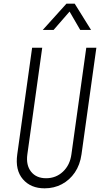

<svg xmlns="http://www.w3.org/2000/svg" viewBox="-20 -1010 566 1046"><path d="M505 -750 424 -169Q416 -112 387.8 -70.5Q359.5 -29 317 -6.5Q274.5 16 223 16Q147.5 16 104.8 -33.5Q62 -83 74 -169L155 -750H210L129 -169Q121 -110.5 149.2 -74.8Q177.5 -39 231 -39Q285 -39 323 -74.8Q361 -110.5 369 -169L450 -750ZM213 -847 342 -990H387L476 -847H417L359 -947L272 -847Z"/></svg>

Font: Mohave Light Light
Style: Italic
Weight: 300
Italic angle: -8°
Version: Version 2.003